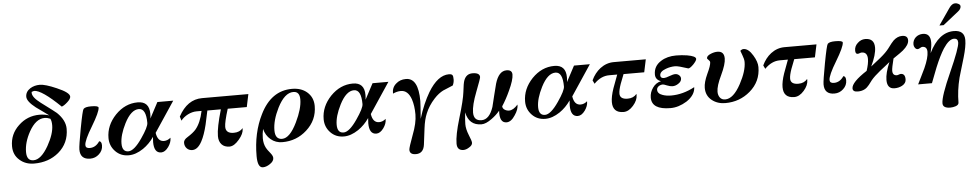

<svg xmlns="http://www.w3.org/2000/svg" viewBox="-46 -1134 9086 1785"><g transform="rotate(-5 4496.5 -241.0)"><path d="M621 -575Q621 -554 589 -525Q557 -496 535 -489Q362 -657 291 -657L268 -650L267 -641Q267 -599 343 -542Q408 -494 443 -467Q478 -440 485 -434Q562 -360 562 -280Q562 -146 463 -62Q370 16 234 16Q153 16 99 -32Q42 -81 42 -162Q42 -275 125 -353Q207 -432 322 -432Q367 -432 412 -418Q383 -440 353 -461Q323 -482 294 -503Q214 -565 214 -609Q214 -656 259 -685Q298 -709 348 -709Q399 -709 504 -663Q621 -613 621 -575ZM431 -324Q431 -365 419 -386Q392 -398 366 -398Q284 -398 221 -285Q167 -187 167 -97Q167 -15 230 -15Q301 -15 370 -136Q431 -245 431 -324Z M876 -97Q876 -50 840 -17Q805 16 757 16Q663 16 663 -77Q663 -111 693 -272Q724 -438 735 -450Q751 -468 806 -468Q875 -468 875 -450Q875 -410 798 -282Q722 -157 722 -113Q722 -83 761 -83Q817 -83 853 -138Q876 -135 876 -97Z M1572 -454 1383 -170Q1395 -88 1454 -88Q1487 -88 1516 -113V-108Q1516 -69 1487 -28Q1455 16 1419 16Q1352 16 1352 -87Q1352 -103 1355 -135Q1312 -72 1252 -31Q1182 16 1116 16Q1041 16 992 -35Q942 -87 942 -160Q942 -278 1032 -373Q1123 -467 1241 -467Q1349 -467 1349 -351Q1349 -329 1346 -307L1424 -454ZM1314 -269Q1314 -404 1246 -404Q1173 -404 1112 -284Q1058 -177 1058 -98Q1058 -21 1116 -21Q1170 -21 1245 -131Q1314 -231 1314 -269Z M2273 -454 2248 -335H2070Q2032 -213 2032 -169Q2032 -107 2107 -107Q2162 -107 2192 -143V-137Q2192 -91 2147 -39Q2100 17 2057 17Q2009 17 1983 -11.5Q1957 -40 1957 -89Q1957 -167 2006 -335H1880Q1873 -303 1866 -270Q1859 -237 1852 -205Q1829 -110 1799 -54Q1760 19 1710 19Q1678 19 1658 -2Q1638 -23 1638 -55Q1638 -83 1675 -105Q1729 -139 1754 -168Q1803 -226 1826 -336H1779Q1759 -336 1738 -330.5Q1717 -325 1697.5 -315Q1678 -305 1661 -291.5Q1644 -278 1632 -262L1620 -301Q1702 -454 1841 -454Z M2878 -290Q2878 -158 2778 -68Q2682 19 2550 19Q2487 19 2441.5 -19.5Q2396 -58 2381 -119Q2371 -73 2371 -33Q2371 19 2392 58Q2399 73 2431 112Q2452 138 2452 158Q2452 188 2416 212Q2381 236 2349 236Q2299 236 2299 127Q2299 -89 2383 -257Q2486 -467 2681 -467Q2765 -467 2819 -422Q2878 -372 2878 -290ZM2750 -362Q2750 -437 2691 -437Q2609 -437 2542 -304Q2485 -190 2485 -97Q2485 -12 2550 -12Q2622 -12 2690 -153Q2750 -277 2750 -362Z M3580 -454 3391 -170Q3403 -88 3462 -88Q3495 -88 3524 -113V-108Q3524 -69 3495 -28Q3463 16 3427 16Q3360 16 3360 -87Q3360 -103 3363 -135Q3320 -72 3260 -31Q3190 16 3124 16Q3049 16 3000 -35Q2950 -87 2950 -160Q2950 -278 3040 -373Q3131 -467 3249 -467Q3357 -467 3357 -351Q3357 -329 3354 -307L3432 -454ZM3322 -269Q3322 -404 3254 -404Q3181 -404 3120 -284Q3066 -177 3066 -98Q3066 -21 3124 -21Q3178 -21 3253 -131Q3322 -231 3322 -269Z M4186 -423Q4186 -395 4173 -368L4080 -329Q4060 -319 4038.5 -302.5Q4017 -286 3995 -262Q3939 -201 3910 -130Q3887 -76 3877 5Q3872 43 3867.5 81Q3863 119 3858 157Q3847 238 3777 238Q3719 238 3719 193Q3719 173 3761 60Q3804 -50 3804 -130Q3804 -212 3784 -272Q3754 -359 3688 -359Q3652 -359 3613 -341Q3611 -398 3651 -432Q3688 -466 3744 -466Q3860 -466 3860 -251Q3860 -234 3857 -192.5Q3854 -151 3849 -85Q3871 -157 3897 -217Q3923 -277 3952 -326Q4042 -475 4146 -475Q4173 -475 4180 -462Q4186 -453 4186 -423Z M4757 -139Q4759 -95 4722 -41Q4685 17 4642 17Q4574 17 4582 -97Q4550 -58 4504 -25Q4449 15 4409 15Q4291 15 4266 -109Q4262 -73 4260 -45.5Q4258 -18 4258 1Q4258 46 4281 103Q4305 160 4305 178Q4305 201 4275 219Q4246 238 4221 238Q4161 238 4161 174Q4161 95 4207 -58Q4233 -144 4247.5 -203.5Q4262 -263 4266 -298Q4275 -382 4285 -407Q4307 -465 4365 -465Q4433 -465 4433 -424Q4433 -411 4386 -290Q4339 -169 4339 -101Q4339 -23 4412 -23Q4485 -23 4523 -137Q4536 -191 4549 -243.5Q4562 -296 4576 -350Q4610 -465 4683 -465Q4735 -465 4735 -421Q4735 -371 4689 -273Q4654 -196 4614 -135Q4615 -114 4634 -102Q4653 -90 4675 -90Q4714 -90 4757 -139Z M5460 -454 5271 -170Q5283 -88 5342 -88Q5375 -88 5404 -113V-108Q5404 -69 5375 -28Q5343 16 5307 16Q5240 16 5240 -87Q5240 -103 5243 -135Q5200 -72 5140 -31Q5070 16 5004 16Q4929 16 4880 -35Q4830 -87 4830 -160Q4830 -278 4920 -373Q5011 -467 5129 -467Q5237 -467 5237 -351Q5237 -329 5234 -307L5312 -454ZM5202 -269Q5202 -404 5134 -404Q5061 -404 5000 -284Q4946 -177 4946 -98Q4946 -21 5004 -21Q5058 -21 5133 -131Q5202 -231 5202 -269Z M5982 -454 5957 -335H5764Q5756 -313 5747 -291Q5738 -269 5730 -247Q5710 -190 5710 -158Q5710 -104 5783 -104Q5837 -104 5867 -141L5868 -131Q5868 -82 5825 -33Q5782 16 5734 16Q5633 16 5633 -85Q5633 -136 5659 -212Q5670 -243 5682 -274Q5694 -305 5705 -336H5630Q5552 -336 5488 -269L5472 -302Q5503 -369 5556 -410Q5614 -454 5683 -454Z M6449 -417Q6449 -401 6417 -367Q6385 -335 6369 -335Q6276 -366 6248 -366Q6203 -366 6161 -350Q6103 -329 6103 -293Q6103 -266 6136 -266Q6153 -266 6186 -279Q6223 -293 6243 -293Q6262 -293 6277.5 -279.5Q6293 -266 6293 -248Q6293 -220 6263 -201Q6237 -183 6208 -183Q6187 -183 6157 -195Q6128 -207 6120 -207Q6099 -207 6082 -196Q6062 -182 6062 -162Q6062 -126 6110 -110Q6144 -98 6188 -98Q6299 -98 6408 -157Q6406 -83 6324 -29Q6248 18 6172 18Q5997 18 5997 -95Q5997 -144 6027 -186Q6057 -229 6105 -239Q6054 -257 6054 -306Q6054 -385 6124 -428Q6182 -465 6266 -465Q6292 -465 6317.5 -463Q6343 -461 6368 -457Q6449 -443 6449 -417Z M7019 -291Q7019 -156 6916 -68Q6818 16 6684 16Q6611 16 6559 -25Q6505 -68 6505 -141Q6505 -193 6540 -269Q6576 -344 6576 -375Q6576 -381 6572 -386.5Q6568 -392 6563 -397Q6558 -402 6554 -406.5Q6550 -411 6550 -414Q6550 -437 6590 -453Q6622 -466 6651 -466Q6714 -466 6714 -398Q6714 -345 6667 -246Q6620 -149 6620 -95Q6620 -62 6637 -40Q6654 -18 6686 -18Q6762 -18 6832 -148Q6895 -265 6895 -349Q6895 -376 6880 -414Q6865 -451 6865 -455Q6865 -459 6877 -465Q6887 -470 6894 -470Q6941 -470 6982 -401Q7019 -340 7019 -291Z M7575 -454 7550 -335H7357Q7349 -313 7340 -291Q7331 -269 7323 -247Q7303 -190 7303 -158Q7303 -104 7376 -104Q7430 -104 7460 -141L7461 -131Q7461 -82 7418 -33Q7375 16 7327 16Q7226 16 7226 -85Q7226 -136 7252 -212Q7263 -243 7275 -274Q7287 -305 7298 -336H7223Q7145 -336 7081 -269L7065 -302Q7096 -369 7149 -410Q7207 -454 7276 -454Z M7821 -97Q7821 -50 7785 -17Q7750 16 7702 16Q7608 16 7608 -77Q7608 -111 7638 -272Q7669 -438 7680 -450Q7696 -468 7751 -468Q7820 -468 7820 -450Q7820 -410 7743 -282Q7667 -157 7667 -113Q7667 -83 7706 -83Q7762 -83 7798 -138Q7821 -135 7821 -97Z M8427 -418Q8427 -375 8370 -327Q8353 -312 8277 -261Q8255 -174 8255 -148Q8255 -103 8295 -103Q8302 -103 8313.5 -107.5Q8325 -112 8331 -112Q8372 -112 8372 -58Q8372 -22 8334 -1Q8302 16 8263 16Q8194 16 8194 -67Q8194 -132 8236 -231Q8213 -212 8190 -194Q8167 -176 8144 -158Q8086 -111 8059 -78Q8051 -67 8043 -57Q8035 -47 8027 -36Q8007 -11 7987 0Q7959 16 7920 16Q7873 16 7873 -17Q7873 -74 8018 -168Q8040 -234 8040 -277Q8040 -342 7986 -342Q7980 -342 7968 -337.5Q7956 -333 7949 -333Q7928 -333 7928 -366Q7928 -406 7959 -434Q7990 -464 8030 -464Q8115 -464 8115 -378Q8115 -311 8064 -205Q8087 -223 8109.5 -241Q8132 -259 8155 -277Q8183 -300 8203 -320Q8223 -340 8236 -357Q8256 -385 8270.5 -402.5Q8285 -420 8293 -428Q8331 -463 8374 -463Q8427 -463 8427 -418Z M8940 -690Q8940 -665 8913 -644L8768 -529H8729L8836 -684Q8862 -722 8892 -722Q8908 -722 8922 -714Q8940 -705 8940 -690ZM8957 -374Q8957 -315 8928 -216Q8902 -129 8888.5 -83Q8875 -37 8873 -30Q8843 89 8843 200Q8843 222 8813 232Q8789 240 8764 240Q8694 240 8694 194Q8694 128 8791 -88Q8889 -307 8889 -357Q8889 -395 8853 -395Q8806 -395 8752 -313Q8712 -250 8668 -143Q8654 -108 8640.5 -72Q8627 -36 8613 -1H8484Q8502 -38 8520 -74Q8538 -110 8555 -146Q8597 -240 8597 -295Q8597 -345 8553 -345Q8545 -345 8531.5 -336.5Q8518 -328 8509 -328Q8493 -328 8482 -345Q8473 -358 8473 -376Q8473 -395 8480.5 -411.5Q8488 -428 8501 -440Q8514 -452 8531.5 -458.5Q8549 -465 8568 -465Q8639 -465 8639 -380Q8639 -344 8625 -280Q8715 -466 8857 -466Q8957 -466 8957 -374Z"/></g></svg>

Font: GFS Didot
Style: Bold Italic
Weight: 700
Italic angle: -12°
Designer: Designed by Takis Katsoulidis and George D. Matthiopoulos.
Foundry: Designed by Takis Katsoulidis and George D. Matthiopoulos.
Version: Version 1.0